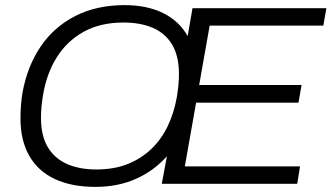

<svg xmlns="http://www.w3.org/2000/svg" viewBox="-20 -718 1295 750"><path d="M352 12Q260 12 194.5 -18.5Q129 -49 94.5 -109Q60 -169 60 -256Q60 -283 62 -308Q64 -333 68 -357Q87 -460 139 -536.5Q191 -613 274 -655.5Q357 -698 467 -698Q554 -698 617 -667Q680 -636 713 -577L732 -686H1255L1243 -618H799L758 -386H1158L1146 -317H746L702 -68H1152L1141 0H612L632 -108Q583 -52 512.5 -20Q442 12 352 12ZM356 -56Q425 -56 478 -77Q531 -98 570.5 -135.5Q610 -173 635 -225Q660 -277 671 -340Q673 -353 674.5 -364.5Q676 -376 677 -386.5Q678 -397 678.5 -407.5Q679 -418 679 -428Q679 -499 652.5 -543.5Q626 -588 577.5 -609Q529 -630 462 -630Q372 -630 307 -594Q242 -558 202 -494.5Q162 -431 148 -346Q146 -334 144.5 -322.5Q143 -311 142 -300Q141 -289 140.5 -279Q140 -269 140 -259Q140 -188 166.5 -143.5Q193 -99 241.5 -77.5Q290 -56 356 -56Z"/></svg>

Font: Archivo SemiBold Light
Style: Italic
Weight: 300
Italic angle: -10°
Version: Version 2.001